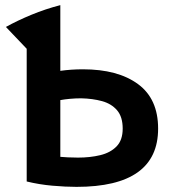

<svg xmlns="http://www.w3.org/2000/svg" viewBox="-20 -722 674 748"><path d="M278 6Q236 6 184.5 1.5Q133 -3 84 -15V-532L3 -617Q48 -642 102.5 -664.5Q157 -687 215 -702V-446Q236 -449 258 -450.5Q280 -452 303 -452Q439 -452 517.5 -394.5Q596 -337 596 -221Q596 6 278 6ZM284 -108Q331 -108 370.5 -117.5Q410 -127 434 -151.5Q458 -176 458 -221Q458 -267 436 -292.5Q414 -318 377.5 -328Q341 -338 296 -339Q274 -339 252.5 -337Q231 -335 215 -332V-111Q227 -110 244 -109Q261 -108 284 -108Z"/></svg>

Font: Ubuntu Sans
Style: Bold
Weight: 700
Designer: Dalton Maag Ltd
Foundry: Dalton Maag Ltd
Version: Version 1.006; ttfautohint (v1.8.4.7-5d5b)